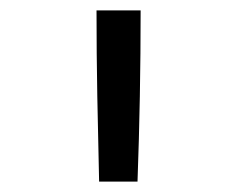

<svg xmlns="http://www.w3.org/2000/svg" viewBox="-20 -792 457 370"><path d="M245 -442H171Q169 -524 167.5 -606.5Q166 -689 166 -772H251Q251 -689 249.5 -606.5Q248 -524 245 -442Z"/></svg>

Font: Huly
Style: Regular
Weight: 400
Designer: Belleve Invis
Foundry: Belleve Invis
Version: Version 33.2.5; ttfautohint (v1.8.4)